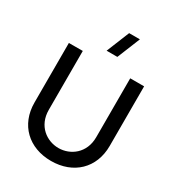

<svg xmlns="http://www.w3.org/2000/svg" viewBox="-227 -1115 1168 1269"><g transform="rotate(30 357.0 -480.0)"><path d="M357 15C526.5 15 644 -95.5 644 -265V-720H538V-270.5C538 -149 447.5 -83.5 357 -83.5C267.5 -83.5 176 -147.5 176 -270.5V-720L70 -719.5V-265C70 -95.5 187.5 15 357 15ZM311.5 -800H393.5L464.5 -975H382.5Z"/></g></svg>

Font: Eudonet SemiBold
Style: Regular
Weight: 600
Designer: Mikhail Sharanda
Foundry: Mikhail Sharanda
Version: Version 4.503;Glyphs 3.1.2 (3151)